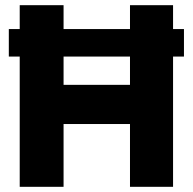

<svg xmlns="http://www.w3.org/2000/svg" viewBox="-20 -720 743 740"><path d="M14 -502V-608H56V-700H225V-608H481V-700H647V-608H689V-502H647V0H481V-242H225V0H56V-502ZM225 -393H481V-502H225Z"/></svg>

Font: Georama ExtraCondensed Thin
Style: Bold
Weight: 700
Version: Version 1.001